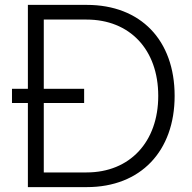

<svg xmlns="http://www.w3.org/2000/svg" viewBox="-20 -765 783 785"><path d="M335 0C555 0 694 -147 694 -373C694 -601 555 -745 335 -745H94V-402H29V-344H94V0ZM324 -344V-402H159V-685H334C510 -685 627 -563 627 -373C627 -185 511 -60 334 -60H159V-344Z"/></svg>

Font: Plus Jakarta Sans Light
Style: Regular
Weight: 300
Designer: Gumpita Rahayu
Foundry: Tokotype
Version: Version 2.071;gftools[0.9.30]